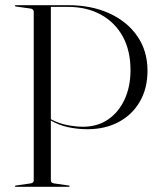

<svg xmlns="http://www.w3.org/2000/svg" viewBox="-20 -720 606 740"><path d="M548.5 -447.5Q548.5 -379.5 519.2 -328.8Q490 -278 437.8 -250Q385.5 -222 317 -222Q280 -222 244 -229.5Q208 -237 176 -255.5V-24.5Q176 -15 189 -13L245 -5Q248.5 -4 248.5 -2.5Q248.5 0 245 0H41.5Q37.5 0 37.5 -2.5Q37.5 -4 41 -5L97 -13Q110 -14.5 110 -24.5V-674.5Q110 -685 98 -687L40.5 -695Q37.5 -695.5 37.5 -697.5Q37.5 -700 41.5 -700H242Q332.5 -700 401.5 -668.5Q470.5 -637 509.5 -580.2Q548.5 -523.5 548.5 -447.5ZM176 -693.5V-260.5Q207 -244 239.8 -237.8Q272.5 -231.5 299.5 -231.5Q355.5 -231.5 396.5 -259.5Q437.5 -287.5 460.2 -336.8Q483 -386 483 -449.5Q483 -525.5 452.8 -580Q422.5 -634.5 368.2 -664Q314 -693.5 242 -693.5Z"/></svg>

Font: Fraunces 144pt Light
Style: Regular
Weight: 300
Version: Version 1.000;[b76b70a41]